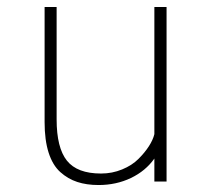

<svg xmlns="http://www.w3.org/2000/svg" viewBox="-20 -521 610 551"><path d="M263 10Q228.5 10 201.8 1.2Q175 -7.5 153 -27.2Q131 -47 119.5 -83Q108 -119 108 -170.5V-501H142.5V-178.5Q142.5 -97 172 -60Q201.5 -23 270 -23Q302 -23 330.5 -34.8Q359 -46.5 377.2 -64.8Q395.5 -83 407.2 -101.2Q419 -119.5 423 -136V-501H458V0H423V-66Q398 -30.5 355.8 -10.2Q313.5 10 263 10Z"/></svg>

Font: League Mono Narrow Thin
Style: Regular
Weight: 100
Width: 3
Designer: Tyler Finck
Foundry: The League of Moveable Type / Tyler Finck
Version: Version 2.210